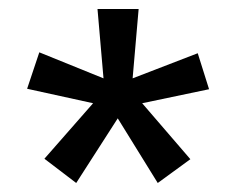

<svg xmlns="http://www.w3.org/2000/svg" viewBox="-20 -742 520 422"><path d="M414.6 -625 439.5 -545.9 292.5 -515.1 398.4 -392.1 326.7 -339.8 238.8 -481.9 147.5 -339.8 77.6 -393.1 184.6 -515.1 39.6 -546.9 66.4 -627 207.5 -569.8 194.3 -722.2H284.7L271.5 -569.8Z"/></svg>

Font: Moulpali
Style: Regular
Weight: 400
Designer: Danh Hong
Version: Version 8.002; ttfautohint (v1.8.3)